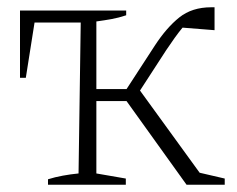

<svg xmlns="http://www.w3.org/2000/svg" viewBox="-20 -508 653 528"><path d="M493 0 328 -230H245V-31L326 -17V0H112V-15Q131 -21 153 -25Q175 -29 196 -31L202 -446H75L51 -294H35V-479H327V-466Q306 -459 286.5 -455.5Q267 -452 245 -449V-263H328L406 -383Q438 -432 473 -460Q508 -488 561 -488Q565 -488 570 -488V-425L482 -432Q472 -420 460.5 -404Q449 -388 437 -370L365 -259L529 -33L598 -17V0Z"/></svg>

Font: Piazzolla ExtraLight
Style: Regular
Weight: 200
Designer: Juan Pablo del Peral
Foundry: Huerta Tipografica
Version: Version 1.330